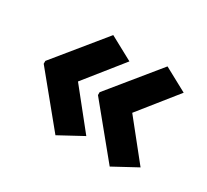

<svg xmlns="http://www.w3.org/2000/svg" viewBox="-100 -653 815 757"><g transform="rotate(30 307.5 -274.0)"><path d="M40 -280 221 -502 328 -444 192 -274 328 -104 221 -46 40 -267ZM287 -280 468 -502 575 -444 439 -274 575 -104 468 -46 287 -267Z"/></g></svg>

Font: Noto Sans Gurmukhi UI
Style: Bold
Weight: 700
Designer: Jelle Bosma - Monotype Design Team
Foundry: Monotype Imaging Inc.
Version: Version 2.004; ttfautohint (v1.8.4.7-5d5b)